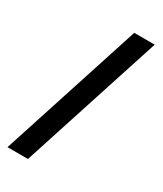

<svg xmlns="http://www.w3.org/2000/svg" viewBox="-213 -860 860 1016"><g transform="rotate(30 217.0 -352.5)"><path d="M418 -781.7 139.6 77.6H14.6L293 -781.7Z"/></g></svg>

Font: Epilogue
Style: Bold
Weight: 700
Designer: Tyler Finck
Foundry: Etcetera Type Co
Version: Version 2.112